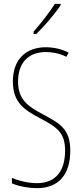

<svg xmlns="http://www.w3.org/2000/svg" viewBox="-20 -970 429 1000"><path d="M296 -943V-950H266C232 -898 200 -858 155 -805V-793H169C208 -830 263 -894 296 -943ZM346 -185C346 -299 292 -327 201 -376C132 -413 74 -447 74 -545C74 -640 125 -699 219 -699C246 -699 287 -694 326 -674L337 -696C310 -711 264 -724 219 -724C117 -724 47 -663 47 -545C47 -431 113 -395 189 -354C277 -307 319 -280 319 -185C319 -82 272 -16 172 -16C129 -16 77 -28 42 -44V-15C81 2 134 10 172 10C284 10 346 -59 346 -185Z"/></svg>

Font: Noto Sans Gurmukhi UI ExtraCondensed Thin
Style: Regular
Weight: 100
Width: 2
Designer: Jelle Bosma - Monotype Design Team
Foundry: Monotype Imaging Inc.
Version: Version 2.004